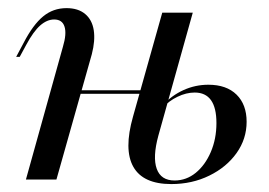

<svg xmlns="http://www.w3.org/2000/svg" viewBox="-20 -446 669 477"><path d="M405.6 11.3Q335.5 11.3 311.3 -31.5Q287.1 -74.2 310.5 -156.5L383.1 -414.5H458.9L373.4 -108.9Q358.9 -55.6 369.4 -26.6Q379.8 2.4 413.7 2.4Q442.7 2.4 466.1 -16.5Q489.5 -35.5 503.6 -68.1Q517.7 -100.8 517.7 -140.3Q517.7 -216.1 463.7 -216.1Q442.7 -216.1 421 -205.6Q399.2 -195.2 384.7 -178.2L385.5 -185.5Q406.5 -208.9 435.9 -222.2Q465.3 -235.5 497.6 -235.5Q542.7 -235.5 567.7 -210.9Q592.7 -186.3 592.7 -143.5Q592.7 -100.8 567.7 -65.7Q542.7 -30.6 500 -9.7Q457.3 11.3 405.6 11.3ZM44.4 0 136.3 -329.8Q146 -362.1 140.3 -379.8Q134.7 -397.6 114.5 -397.6Q96.8 -397.6 79.8 -382.7Q62.9 -367.7 45.2 -334.7L29 -304.8H20.2L38.7 -339.5Q62.1 -384.7 87.1 -405.2Q112.1 -425.8 145.2 -425.8Q174.2 -425.8 191.5 -411.3Q208.9 -396.8 212.9 -371Q216.9 -345.2 208.1 -311.3L120.2 0ZM140.3 -212.9 141.9 -221.8H365.3L363.7 -212.9Z"/></svg>

Font: Playfair 144pt
Style: Italic
Weight: 400
Italic angle: -15.6°
Designer: Claus Eggers Sørensen
Foundry: Claus Eggers Sørensen
Version: Version 2.001;gftools[0.9.30]